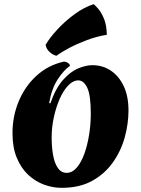

<svg xmlns="http://www.w3.org/2000/svg" viewBox="-20 -887 677 922"><path d="M276 15Q233 15 191 -0.5Q149 -16 115 -48Q81 -80 60.5 -129.5Q40 -179 40 -247Q40 -330 70.5 -402Q101 -474 156 -524Q211 -574 286 -591Q297 -591 306 -585Q315 -579 316 -571Q285 -549 256.5 -505Q228 -461 216 -392L222 -391Q247 -463 282.5 -503Q318 -543 355.5 -558.5Q393 -574 423 -574Q473 -574 512 -548Q551 -522 574 -473.5Q597 -425 597 -357Q597 -293 579 -227.5Q561 -162 522 -107Q483 -52 422.5 -18.5Q362 15 276 15ZM300 -57Q327 -57 348.5 -82Q370 -107 385 -148.5Q400 -190 408 -240.5Q416 -291 416 -341Q416 -430 399 -465.5Q382 -501 356 -501Q331 -501 307.5 -476.5Q284 -452 266.5 -412Q249 -372 238.5 -323.5Q228 -275 228 -228Q228 -181 235 -142Q242 -103 258 -80Q274 -57 300 -57ZM199 -672Q219 -706 256 -746Q293 -786 339 -819.5Q385 -853 430 -867Q440 -859 454 -842Q468 -825 480 -795.5Q492 -766 493 -720Q444 -712 397.5 -694.5Q351 -677 313 -657Q275 -637 251 -619Q232 -624 217 -638.5Q202 -653 199 -672Z"/></svg>

Font: Merienda Black
Style: Regular
Weight: 900
Designer: Eduardo Rodriguez Tunni
Foundry: Eduardo Rodriguez Tunni
Version: Version 2.001